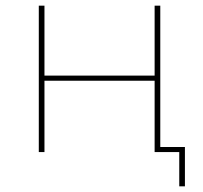

<svg xmlns="http://www.w3.org/2000/svg" viewBox="-20 -537 717 678"><path d="M117 0V-517H137V-270H526V-517H546V0H526V-252H137V0ZM613 121V-8L621 0H526V-18H633V121Z"/></svg>

Font: Montserrat Thin
Style: Regular
Weight: 100
Designer: Julieta Ulanovsky
Foundry: Julieta Ulanovsky
Version: Version 9.000